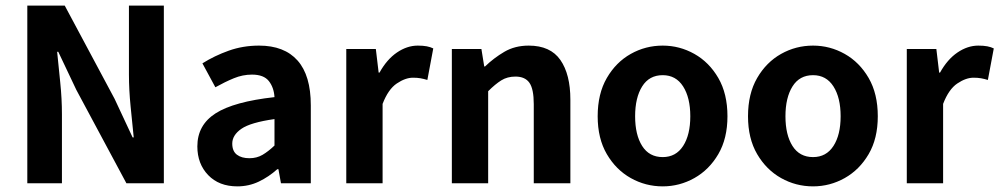

<svg xmlns="http://www.w3.org/2000/svg" viewBox="-20 -651 3550 682"><path d="M77 0V-631H210L387 -300L451 -163H455Q450 -212 444 -272Q438 -332 438 -386V-631H562V0H429L251 -332L187 -467H183Q188 -416 194 -358Q200 -300 200 -245V0Z M823 11Q758 11 719.5 -29Q681 -69 681 -131Q681 -207 746 -248.5Q811 -290 955 -306Q953 -340 935 -363Q917 -386 875 -386Q842 -386 810.5 -373Q779 -360 745 -341L699 -426Q742 -453 792.5 -471Q843 -489 900 -489Q990 -489 1037 -436Q1084 -383 1084 -277V0H978L969 -50H965Q935 -23 899.5 -6Q864 11 823 11ZM866 -89Q892 -89 912.5 -101Q933 -113 955 -134V-228Q870 -216 837.5 -193.5Q805 -171 805 -141Q805 -114 821.5 -101.5Q838 -89 866 -89Z M1210 0V-477H1315L1325 -393H1328Q1354 -440 1390 -464.5Q1426 -489 1464 -489Q1483 -489 1496 -486.5Q1509 -484 1519 -479L1498 -367Q1485 -371 1473.5 -373Q1462 -375 1447 -375Q1420 -375 1389.5 -354.5Q1359 -334 1339 -282V0Z M1585 0V-477H1690L1700 -415H1703Q1734 -445 1771.5 -467Q1809 -489 1858 -489Q1935 -489 1970.5 -438Q2006 -387 2006 -297V0H1876V-281Q1876 -335 1860.5 -357Q1845 -379 1811 -379Q1782 -379 1760.5 -365.5Q1739 -352 1714 -327V0Z M2334 11Q2273 11 2220.5 -18.5Q2168 -48 2135.5 -103.5Q2103 -159 2103 -238Q2103 -318 2135.5 -374Q2168 -430 2220.5 -459.5Q2273 -489 2334 -489Q2394 -489 2446.5 -459.5Q2499 -430 2531.5 -374Q2564 -318 2564 -238Q2564 -159 2531.5 -103.5Q2499 -48 2446.5 -18.5Q2394 11 2334 11ZM2334 -93Q2381 -93 2406.5 -132.5Q2432 -172 2432 -238Q2432 -304 2406.5 -344Q2381 -384 2334 -384Q2286 -384 2261 -344Q2236 -304 2236 -238Q2236 -172 2261 -132.5Q2286 -93 2334 -93Z M2868 11Q2807 11 2754.5 -18.5Q2702 -48 2669.5 -103.5Q2637 -159 2637 -238Q2637 -318 2669.5 -374Q2702 -430 2754.5 -459.5Q2807 -489 2868 -489Q2928 -489 2980.5 -459.5Q3033 -430 3065.5 -374Q3098 -318 3098 -238Q3098 -159 3065.5 -103.5Q3033 -48 2980.5 -18.5Q2928 11 2868 11ZM2868 -93Q2915 -93 2940.5 -132.5Q2966 -172 2966 -238Q2966 -304 2940.5 -344Q2915 -384 2868 -384Q2820 -384 2795 -344Q2770 -304 2770 -238Q2770 -172 2795 -132.5Q2820 -93 2868 -93Z M3201 0V-477H3306L3316 -393H3319Q3345 -440 3381 -464.5Q3417 -489 3455 -489Q3474 -489 3487 -486.5Q3500 -484 3510 -479L3489 -367Q3476 -371 3464.5 -373Q3453 -375 3438 -375Q3411 -375 3380.5 -354.5Q3350 -334 3330 -282V0Z"/></svg>

Font: Narnoor
Style: Bold
Weight: 700
Designer: S. Sridhar Murthy
Foundry: SIL International
Version: Version 3.000